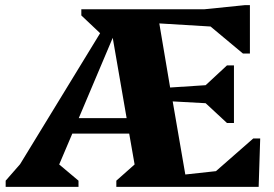

<svg xmlns="http://www.w3.org/2000/svg" viewBox="-20 -726 1063 746"><path d="M2 0V-24L58 -88L369 -597L296 -666V-690H774L931 -706H951V-518H924L798 -623L599 -635L641 -386L779 -395L862 -472H889V-248H862L779 -325L651 -332L700 -48L819 -61L964 -188H991L985 0H432V-24L503 -87L482 -207H261L210 -87L285 -24V0ZM286 -267H472L418 -579Z"/></svg>

Font: Platypi ExtraBold
Style: Regular
Weight: 800
Designer: David Sargent
Foundry: Bolt Cutter Type
Version: Version 1.200; ttfautohint (v1.8.4.7-5d5b)